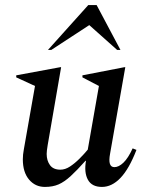

<svg xmlns="http://www.w3.org/2000/svg" viewBox="-20 -727 571 757"><path d="M157 10Q119 10 94.5 -19Q70 -48 70 -99Q70 -108 71 -118Q72 -128 74 -138L118 -388L44 -422V-430L217 -462H221L168 -155Q164 -131 164 -120Q164 -94 177 -76Q190 -58 218 -58Q237 -58 256 -70.5Q275 -83 293.5 -101.5Q312 -120 326 -137L370 -388L305 -422V-430L470 -462H474L414 -121Q404 -68 431 -68Q448 -68 466.5 -85.5Q485 -103 503 -142L518 -136Q489 -61 455 -25.5Q421 10 382 10Q342 10 326.5 -18.5Q311 -47 319 -93H317Q284 -56 259 -33Q234 -10 211 0Q188 10 157 10ZM169 -530 328 -707H361L455 -530H442L332 -628L182 -530Z"/></svg>

Font: Spectral Medium
Style: Italic
Weight: 500
Italic angle: -10°
Designer: Jean-Baptiste Levee
Foundry: Production Type
Version: Version 2.001